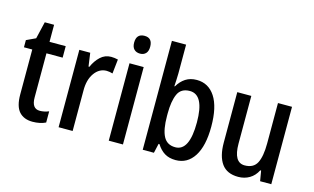

<svg xmlns="http://www.w3.org/2000/svg" viewBox="-91 -1022 2117 1294"><g transform="rotate(15 967.5 -375.0)"><path d="M229 -74Q245 -74 261 -77.5Q277 -81 292 -87V-9Q274 0 250.5 5Q227 10 201 10Q140 10 107 -27Q74 -64 74 -147V-460H16V-510L80 -540L108 -659H173V-540H286V-460H173V-152Q173 -74 229 -74Z M601 -550Q612 -550 624.5 -548.5Q637 -547 649 -544L638 -444Q629 -447 617.5 -449Q606 -451 596 -451Q545 -451 511.5 -404Q478 -357 479 -281V0H381V-540H457L470 -447H476Q495 -491 526.5 -520.5Q558 -550 601 -550Z M782 -745Q837 -745 837 -683Q837 -652 822 -636.5Q807 -621 782 -621Q756 -621 740.5 -636.5Q725 -652 725 -683Q725 -745 782 -745ZM830 -540V0H731V-540Z M1067 -559Q1067 -538 1065.5 -514Q1064 -490 1063 -469H1067Q1089 -507 1121.5 -528Q1154 -549 1199 -549Q1281 -549 1327.5 -478Q1374 -407 1374 -270Q1374 -135 1327.5 -62.5Q1281 10 1199 10Q1154 10 1122.5 -9Q1091 -28 1067 -66H1061L1046 0H968V-760H1067ZM1173 -465Q1111 -465 1089 -415Q1067 -365 1067 -280V-263Q1067 -168 1092 -120.5Q1117 -73 1175 -73Q1273 -73 1273 -272Q1273 -465 1173 -465Z M1865 -540V0H1787L1775 -71H1769Q1749 -31 1714 -10.5Q1679 10 1636 10Q1557 10 1520 -41.5Q1483 -93 1483 -188V-540H1581V-207Q1581 -76 1658 -76Q1720 -76 1743.5 -122Q1767 -168 1767 -259V-540Z"/></g></svg>

Font: Noto Sans Malayalam Condensed Medium
Style: Regular
Weight: 500
Width: 3
Designer: Jelle Bosma - Monotype Design Team
Foundry: Monotype Imaging Inc.
Version: Version 2.104; ttfautohint (v1.8.4.7-5d5b)